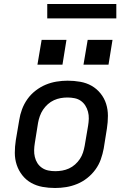

<svg xmlns="http://www.w3.org/2000/svg" viewBox="-20 -931 640 959"><path d="M255 8Q223 8 192.5 2.5Q162 -3 136 -17.5Q110 -32 91.5 -55.5Q73 -79 63.5 -107.5Q54 -136 54 -167.5Q54 -199 59 -231L76 -331Q80 -358 90 -385Q100 -412 117 -436Q134 -460 158 -478.5Q182 -497 208.5 -508Q235 -519 263 -523.5Q291 -528 318 -528Q350 -528 381 -522.5Q412 -517 437.5 -502.5Q463 -488 482 -464.5Q501 -441 510 -412.5Q519 -384 519 -352.5Q519 -321 514 -289L498 -189Q493 -162 483.5 -135Q474 -108 456.5 -84Q439 -60 415.5 -41.5Q392 -23 365 -12Q338 -1 310.5 3.5Q283 8 255 8ZM256 -76Q273 -76 290.5 -79Q308 -82 324.5 -89.5Q341 -97 355 -109.5Q369 -122 379 -137Q389 -152 394.5 -169Q400 -186 403 -203L420 -303Q423 -321 423.5 -338.5Q424 -356 419.5 -373Q415 -390 406 -404Q397 -418 383.5 -427.5Q370 -437 352.5 -440.5Q335 -444 317 -444Q300 -444 283 -441Q266 -438 249.5 -430.5Q233 -423 219 -410.5Q205 -398 195 -383Q185 -368 179 -351Q173 -334 170 -317L154 -217Q151 -199 150.5 -181.5Q150 -164 154 -147Q158 -130 167 -116Q176 -102 190 -92.5Q204 -83 221 -79.5Q238 -76 256 -76ZM397 -608 418 -732H542L522 -608ZM167 -608 188 -732H312L292 -608ZM216 -839V-911H561V-839Z"/></svg>

Font: Iosevka SS04 Md Ex Obl
Style: Regular
Weight: 500
Width: 7
Italic angle: -9°
Monospace: yes
Designer: Belleve Invis
Foundry: Belleve Invis
Version: Version 19.0.0; ttfautohint (v1.8.4)